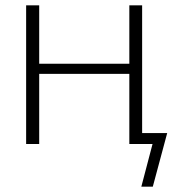

<svg xmlns="http://www.w3.org/2000/svg" viewBox="-20 -540 665 720"><path d="M127 -263V0H78V-520H127V-301H465V-520H513V-41H607L553 160H510L552 0H513H489H465V-263Z"/></svg>

Font: M PLUS 1p Light
Style: Regular
Weight: 300
Version: Version 1.061